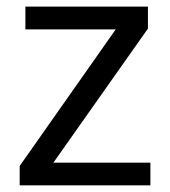

<svg xmlns="http://www.w3.org/2000/svg" viewBox="-20 -556 510 576"><path d="M431.2 0H39.1V-58.1L327.1 -467.8H56.2V-536.1H423.8V-470.2L140.1 -67.9H431.2Z"/></svg>

Font: Noto Sans Malayalam
Style: Regular
Weight: 400
Designer: Monotype Design team
Foundry: Monotype Imaging Inc.
Version: Version 1.02